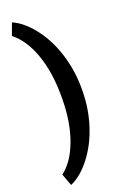

<svg xmlns="http://www.w3.org/2000/svg" viewBox="-188 -845 729 1122"><g transform="rotate(-20 176.5 -283.5)"><path d="M297.4 -277.8Q297.4 -167.5 265.6 -65.4Q233.9 36.6 174.3 114.7Q114.7 192.9 46.9 222.2L19.5 147.5Q88.9 95.2 128.9 -13.7Q168.9 -122.6 170.4 -264.2V-290Q170.4 -436 130.6 -547.4Q90.8 -658.7 19.5 -714.4L46.9 -789.1Q113.3 -760.3 172.1 -684.6Q231 -608.9 263.4 -508.3Q295.9 -407.7 297.4 -299.8Z"/></g></svg>

Font: Vazir
Style: Bold
Weight: 700
Designer: Saber Rastikerdar
Foundry: Saber Rastikerdar
Version: Version 30.0.0